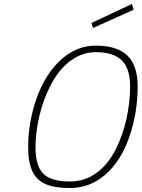

<svg xmlns="http://www.w3.org/2000/svg" viewBox="-20 -939 714 968"><path d="M122 -197Q122 -323 164.5 -443Q207 -563 283 -634Q363 -709 463 -709Q570 -709 622 -659Q674 -609 674 -503Q674 -369 631 -246Q588 -123 507 -55Q430 9 333 9Q255 9 209.5 -11Q164 -31 143 -76Q122 -121 122 -197ZM469 -69Q524 -110 561.5 -182.5Q599 -255 617.5 -339.5Q636 -424 636 -504Q636 -593 594 -634.5Q552 -676 463 -676Q395 -676 336 -633Q280 -592 240 -518Q200 -444 179.5 -358.5Q159 -273 159 -196Q159 -102 198.5 -63Q238 -24 333 -24Q408 -24 469 -69ZM441 -823 645 -919 654 -890 449 -798Z"/></svg>

Font: Cairo ExtraLight
Style: Italic
Weight: 275
Italic angle: -13°
Designer: Mohamed Gaber, Accademia di Belle Arti di Urbino and others
Foundry: Kief Type Foundry, Accademia di Belle Arti di Urbino and others
Version: Version 3.011